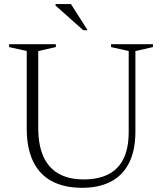

<svg xmlns="http://www.w3.org/2000/svg" viewBox="-20 -886 775 916"><path d="M594 -257V-642.5L509.5 -661.5V-675H710V-661.5L626 -642.5V-258Q626 -168 595.5 -108.2Q565 -48.5 508.2 -19.2Q451.5 10 372 10Q287 10 228 -21.2Q169 -52.5 138.2 -115.5Q107.5 -178.5 107.5 -273V-642.5L23.5 -661.5V-675H246.5V-661.5L162.5 -642.5V-274.5Q162.5 -195 186.5 -140.5Q210.5 -86 258.8 -58Q307 -30 379.5 -30Q448 -30 496 -54Q544 -78 569 -128.2Q594 -178.5 594 -257ZM398 -742H377L245 -859.5V-866.5H318.5Z"/></svg>

Font: Newsreader 24pt Light
Style: Regular
Weight: 300
Designer: Hugues Gentile
Foundry: Production Type
Version: Version 1.003